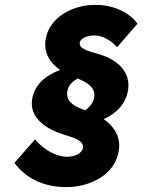

<svg xmlns="http://www.w3.org/2000/svg" viewBox="-20 -743 599 785"><path d="M123 -173 39 -77C83 -18 153 22 251 22C347 22 453 -28 466 -130C474 -186 445 -227 404 -256C455 -279 495 -317 504 -377C514 -448 461 -498 392 -519C356 -531 302 -540 306 -568C308 -587 338 -598 364 -598C398 -599 434 -578 459 -550L542 -646C509 -693 442 -724 368 -723C278 -723 180 -673 166 -579C159 -522 187 -484 226 -457C167 -435 120 -397 111 -335C101 -260 169 -216 237 -194C276 -181 324 -171 319 -138C315 -115 286 -103 256 -102C210 -102 161 -129 123 -173ZM255 -369C259 -394 276 -410 298 -422C335 -406 372 -386 365 -345C361 -322 347 -305 328 -292C289 -307 248 -324 255 -369Z"/></svg>

Font: Jost*
Style: Bold Italic
Weight: 700
Italic angle: -10°
Version: Version 3.7